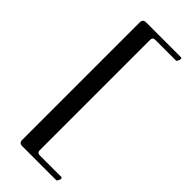

<svg xmlns="http://www.w3.org/2000/svg" viewBox="-275 -735 945 945"><g transform="rotate(45 197.5 -262.0)"><path d="M93 146V-670Q93 -693 114 -693H358Q359 -693 361.5 -691.5Q364 -690 364 -687Q364 -681 360 -672.5Q356 -664 351 -664H208Q190 -664 190 -646V122Q190 140 208 140H358Q359 140 361.5 141.5Q364 143 364 146Q364 152 360 160.5Q356 169 351 169H114Q93 169 93 146Z"/></g></svg>

Font: Monomakh
Style: Regular
Weight: 400
Version: Version 1.200; ttfautohint (v1.8.4.7-5d5b)